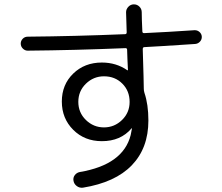

<svg xmlns="http://www.w3.org/2000/svg" viewBox="-20 -827 1040 899"><path d="M586.9 -349.6Q586.9 -401.4 552.7 -435.5Q518.6 -469.7 466.8 -469.7Q418 -469.7 382.3 -435.1Q346.7 -400.4 346.7 -350.1Q346.7 -299.8 382.3 -265.1Q418 -230.5 466.8 -230.5Q515.6 -230.5 551.3 -265.1Q586.9 -299.8 586.9 -349.6ZM109.4 -589.8Q96.7 -589.8 86.9 -599.6Q77.1 -609.4 77.1 -623Q77.1 -635.7 86.4 -645.5Q95.7 -655.3 110.4 -655.3Q328.1 -657.2 565.4 -667Q573.2 -667 573.2 -675.8Q570.3 -768.6 570.3 -769.5Q570.3 -784.2 581.1 -795.4Q591.8 -806.6 606.9 -806.6Q622.1 -806.6 632.8 -795.9Q643.6 -785.2 643.6 -769.5Q643.6 -740.2 646.5 -680.7Q646.5 -671.9 654.3 -671.9Q761.7 -676.8 889.6 -685.5Q903.3 -686.5 913.6 -677.7Q923.8 -668.9 924.8 -656.2Q925.8 -642.6 916.5 -632.3Q907.2 -622.1 893.6 -621.1Q717.8 -609.4 656.2 -606.4Q648.4 -606.4 648.4 -596.7Q653.3 -439.5 653.3 -411.1Q653.3 -402.3 656.2 -392.6Q674.8 -337.9 674.8 -262.7Q674.8 -133.8 597.2 -53.2Q519.5 27.3 368.2 51.8Q352.5 53.7 339.8 44.4Q327.1 35.2 324.2 20Q321.3 4.9 330.1 -6.8Q338.9 -18.6 353.5 -21.5Q556.6 -55.7 591.8 -194.3Q593.8 -203.1 597.7 -224.6V-226.6Q595.7 -226.6 595.7 -225.6Q544.9 -166 457 -166Q376 -166 322.8 -219.2Q269.5 -272.5 269.5 -351.6Q269.5 -430.7 322.8 -482.4Q376 -534.2 457 -534.2Q524.4 -534.2 576.2 -498H578.1Q579.1 -498 579.1 -499Q578.1 -520.5 576.7 -549.8Q575.2 -579.1 575.2 -593.8Q575.2 -601.6 567.4 -601.6Q330.1 -591.8 109.4 -589.8Z"/></svg>

Font: Rounded Mgen+ 2m regular
Style: Regular
Weight: 400
Designer: [Source Han Sans]
Ryoko NISHIZUKA  (kana & ideographs); Paul D. Hunt (Latin, Greek & Cyrillic); Wenlong ZHANG  (bopomofo
Version: Version 1.059.20150602